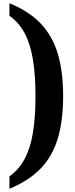

<svg xmlns="http://www.w3.org/2000/svg" viewBox="-20 -796 459 1180"><path d="M38 -776Q157 -728 229.5 -652Q302 -576 335 -466.5Q368 -357 368 -205Q368 -54 335 55.5Q302 165 229.5 240Q157 315 38 364V288Q96 246 131 181.5Q166 117 182 22Q198 -73 198 -205Q198 -337 182 -432.5Q166 -528 131 -593Q96 -658 38 -699Z"/></svg>

Font: Noto Serif Telugu Black
Style: Regular
Weight: 900
Designer: Jelle Bosma - Monotype Design Team
Foundry: Monotype Imaging Inc.
Version: Version 2.005; ttfautohint (v1.8.4.7-5d5b)